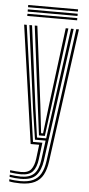

<svg xmlns="http://www.w3.org/2000/svg" viewBox="-60 -735 451 973"><g transform="rotate(5 165.0 -249.0)"><path d="M81.2 203.2Q67.5 203.2 50.5 201.8Q33.5 200.2 25 198V186.8Q36 189 52.5 190.4Q69 191.8 81.2 191.8Q120.5 191.8 145.6 180Q170.8 168.2 184.8 143.5Q198.8 118.8 204.2 80L296.5 -600H310L217.2 82Q211.8 121 197.4 148.1Q183 175.2 155.2 189.2Q127.5 203.2 81.2 203.2ZM81.2 157.2Q70.5 157.2 54.9 155.9Q39.2 154.5 25 152.5V141.2Q39.5 143 54.5 144.2Q69.5 145.5 81.2 145.5Q117.2 145.5 132.1 125.9Q147 106.2 151.5 71.2L160.2 0H116.8L31.2 -600H44.5L127.8 -11.8H175.5L164.8 73.5Q159.5 114.8 141.1 136Q122.8 157.2 81.2 157.2ZM81.2 180.2Q69.5 180.2 53.2 178.9Q37 177.5 25 175.2V164Q38.5 166 54.2 167.4Q70 168.8 81.2 168.8Q126.8 168.8 149 146.6Q171.2 124.5 177.8 75.5L190.8 -23.8H136.8L113.5 -177L58 -600H71.5L124.8 -186.5L146 -35.5H192.8L269.8 -600H283.2L191 77.8Q184.2 126.2 160.9 153.2Q137.5 180.2 81.2 180.2ZM155 -47.2 136.2 -195.5 85.2 -600H98.5L148.2 -204L164.8 -59.2H174.8L192.5 -205.5L242.8 -600H256.2L203.8 -192L185 -47.2ZM296.8 -689.5H43.2V-700.8H296.8ZM296.8 -645H43.2V-656.2H296.8ZM296.8 -667.2H43.2V-678.5H296.8Z"/></g></svg>

Font: Big Shoulders Inline Display Thin
Style: Regular
Weight: 400
Version: Version 2.002